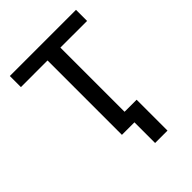

<svg xmlns="http://www.w3.org/2000/svg" viewBox="-252 -853 1155 1155"><g transform="rotate(-45 325.5 -275.5)"><path d="M43.9 -632.8V-727.1H606.9V-632.8H379.9V-86.9H482.4V175.8H377V0H270.5V-632.8Z"/></g></svg>

Font: Karasuma Gothic
Style: Regular
Weight: 500
Designer: Rasmus Andersson / Ryoko Nishizuka
Foundry: Genbu
Version: Version 1.00